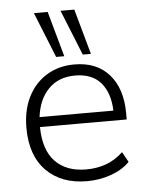

<svg xmlns="http://www.w3.org/2000/svg" viewBox="-54 -795 650 847"><g transform="rotate(-5 271.5 -371.5)"><path d="M298 8Q184 8 117.5 -59.5Q51 -127 51 -249Q51 -328 80.5 -386.5Q110 -445 163 -477.5Q216 -510 286 -510Q385 -510 440 -447Q495 -384 495 -276V-248H111Q112 -147 161 -95.5Q210 -44 299 -44Q344 -44 384.5 -58Q425 -72 462 -106L487 -61Q455 -28 404 -10Q353 8 298 8ZM285 -461Q211 -461 166.5 -415Q122 -369 113 -292H440Q437 -372 398 -416.5Q359 -461 285 -461ZM327 -550 246 -751H307L363 -550ZM209 -550 128 -751H189L245 -550Z"/></g></svg>

Font: Mulish Light
Style: Regular
Weight: 300
Designer: Vernon Adams
Foundry: Vernon Adams
Version: Version 3.603; ttfautohint (v1.8.3)